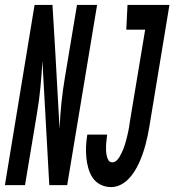

<svg xmlns="http://www.w3.org/2000/svg" viewBox="-62 -755 711 783"><path d="M391 8Q368 8 348 -2Q328 -12 316 -30Q304 -48 298 -69.5Q292 -91 290 -113.5Q288 -136 289 -159Q290 -182 294 -206H375Q374 -195 372.5 -184.5Q371 -174 370.5 -163Q370 -152 370.5 -141.5Q371 -131 373 -121Q375 -111 380 -102Q385 -93 396 -93Q405 -93 412.5 -99.5Q420 -106 425 -114.5Q430 -123 434 -131.5Q438 -140 441.5 -148.5Q445 -157 447.5 -166Q450 -175 452.5 -183.5Q455 -192 457 -201Q459 -210 461 -219Q463 -228 464.5 -237Q466 -246 467 -255L530 -634H453L458 -735H629L547 -238Q544 -220 540 -201Q536 -182 531 -163.5Q526 -145 519.5 -126.5Q513 -108 505 -90.5Q497 -73 486 -55.5Q475 -38 460.5 -23.5Q446 -9 428 -0.5Q410 8 391 8ZM-42 0 79 -735H152L164 -534L181 -229Q183 -282 188.5 -335Q194 -388 203 -441L252 -735H334L212 0H139L111 -506Q108 -453 103 -400Q98 -347 89 -294L40 0Z"/></svg>

Font: Iosevka SS04 Extended
Style: Bold Italic
Weight: 700
Width: 7
Italic angle: -9°
Monospace: yes
Designer: Belleve Invis
Foundry: Belleve Invis
Version: Version 19.0.0; ttfautohint (v1.8.4)